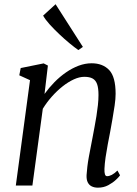

<svg xmlns="http://www.w3.org/2000/svg" viewBox="-20 -856 630 886"><path d="M185.5 -422.5Q206 -451 231.2 -476.8Q256.5 -502.5 284.8 -522Q313 -541.5 343 -552.8Q373 -564 403 -564Q454 -564 483.8 -532.8Q513.5 -501.5 513.5 -423Q513.5 -400 509 -369Q504.5 -338 498.8 -305.8Q493 -273.5 488 -245.5Q483 -219.5 477.2 -189.5Q471.5 -159.5 467.2 -130Q463 -100.5 462 -77Q461.5 -60.5 464.2 -51.8Q467 -43 474 -43Q484 -43 495.8 -49Q507.5 -55 522 -69L534 -47Q530 -40.5 515.5 -26.8Q501 -13 479.8 -1.5Q458.5 10 432 10Q415.5 10 403.2 4Q391 -2 384.8 -14.8Q378.5 -27.5 379.5 -48.5Q380.5 -64.5 383 -86Q385.5 -107.5 389.8 -131Q394 -154.5 398.8 -178.2Q403.5 -202 407.5 -223.5Q411.5 -245.5 416.2 -270Q421 -294.5 425 -320.2Q429 -346 431.8 -370.8Q434.5 -395.5 434.5 -417.5Q434.5 -450 428 -468Q421.5 -486 407.2 -493.8Q393 -501.5 369 -501.5Q346.5 -501.5 320.8 -489.8Q295 -478 269 -457.5Q243 -437 219.2 -410.2Q195.5 -383.5 177.5 -354L129.5 0H53L118.5 -486L69 -508.5L75.5 -542L181.5 -563.5L201 -553.5ZM341.5 -625Q325 -636.5 301.2 -656Q277.5 -675.5 253 -698.8Q228.5 -722 208.5 -744.2Q188.5 -766.5 179 -784L236.5 -836.5L362.5 -639.5Z"/></svg>

Font: Merriweather 28pt Light
Style: Italic
Weight: 300
Italic angle: -7.8°
Version: Version 2.101